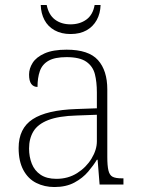

<svg xmlns="http://www.w3.org/2000/svg" viewBox="-20 -743 567 773"><path d="M199 10Q159 10 126 -6.5Q93 -23 74 -58.5Q55 -94 55 -147Q55 -226 111.5 -263Q168 -300 287 -304L370 -307V-371Q370 -413 362 -444.5Q354 -476 327.5 -494.5Q301 -513 248 -513Q201 -513 175.5 -498.5Q150 -484 140.5 -457Q131 -430 131 -393Q115 -393 106 -405Q97 -417 97 -443Q97 -467 111.5 -490Q126 -513 159.5 -528Q193 -543 248 -543Q337 -543 374.5 -501Q412 -459 412 -383V-111Q412 -76 416.5 -57Q421 -38 433 -31.5Q445 -25 471 -25H477V0H381L373 -100H370Q357 -78 335 -52Q313 -26 279.5 -8Q246 10 199 10ZM207 -23Q254 -23 290.5 -46Q327 -69 348.5 -104.5Q370 -140 370 -174V-281L289 -278Q216 -276 174 -259.5Q132 -243 114.5 -214Q97 -185 97 -145Q97 -112 108 -84Q119 -56 143.5 -39.5Q168 -23 207 -23ZM264 -606Q227 -606 200 -621Q173 -636 159 -662.5Q145 -689 144 -723H168Q176 -683 201.5 -664Q227 -645 264 -645Q301 -645 327.5 -664Q354 -683 361 -723H385Q384 -689 369.5 -662.5Q355 -636 328.5 -621Q302 -606 264 -606Z"/></svg>

Font: Noto Serif Gujarati ExtraLight
Style: Regular
Weight: 250
Version: Version 2.102